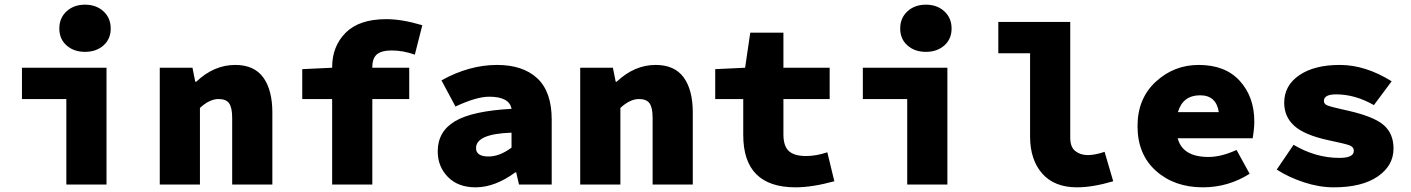

<svg xmlns="http://www.w3.org/2000/svg" viewBox="-20 -790 6040 822"><path d="M264 0V-366H74V-500H436V0ZM423 -595.5Q392 -568 344 -568Q296 -568 265 -595.5Q234 -623 234 -668Q234 -713 265 -741.5Q296 -770 344 -770Q392 -770 423 -741.5Q454 -713 454 -668Q454 -623 423 -595.5Z M664 0V-500H804L816 -440H820Q896 -512 987 -512Q1068 -512 1107 -458.5Q1146 -405 1146 -308V0H974V-286Q974 -329 961 -347.5Q948 -366 916 -366Q877 -366 836 -328V0Z M1402 0V-366H1274V-494L1402 -500V-502Q1402 -592 1460 -650Q1518 -708 1634 -708Q1701 -708 1788 -682L1756 -556Q1706 -574 1656 -574Q1614 -574 1594 -557.5Q1574 -541 1574 -502V-500H1732V-366H1574V0Z M2016 12Q1941 12 1897.5 -32.5Q1854 -77 1854 -142Q1854 -227 1928 -271Q2002 -315 2170 -324Q2161 -376 2074 -376Q2020 -376 1930 -334L1870 -446Q1989 -512 2108 -512Q2219 -512 2280.5 -454.5Q2342 -397 2342 -278V0H2202L2190 -52H2186Q2099 12 2016 12ZM2072 -120Q2119 -120 2170 -158V-222Q2018 -217 2018 -156Q2018 -120 2072 -120Z M2464 0V-500H2604L2616 -440H2620Q2696 -512 2787 -512Q2868 -512 2907 -458.5Q2946 -405 2946 -308V0H2774V-286Q2774 -329 2761 -347.5Q2748 -366 2716 -366Q2677 -366 2636 -328V0Z M3386 12Q3162 12 3162 -212V-366H3042V-494L3170 -500L3192 -650H3334V-500H3532V-366H3334V-215Q3334 -164 3357.5 -143Q3381 -122 3431 -122Q3474 -122 3522 -138L3552 -14Q3457 12 3386 12Z M3864 0V-366H3674V-500H4036V0ZM4023 -595.5Q3992 -568 3944 -568Q3896 -568 3865 -595.5Q3834 -623 3834 -668Q3834 -713 3865 -741.5Q3896 -770 3944 -770Q3992 -770 4023 -741.5Q4054 -713 4054 -668Q4054 -623 4023 -595.5Z M4591 12Q4494 12 4442 -47Q4390 -106 4390 -206V-562H4254V-696H4562V-200Q4562 -160 4584 -143Q4606 -126 4637 -126Q4668 -126 4709 -140L4746 -14Q4658 12 4591 12Z M5130 12Q5008 12 4929 -58.5Q4850 -129 4850 -250Q4850 -368 4928 -440Q5006 -512 5112 -512Q5226 -512 5288 -443.5Q5350 -375 5350 -270Q5350 -240 5343 -198H5022Q5043 -118 5154 -118Q5208 -118 5274 -148L5330 -46Q5238 12 5130 12ZM5118 -382Q5044 -382 5023 -310H5198Q5187 -382 5118 -382Z M5690 12Q5628 12 5562.5 -9.5Q5497 -31 5446 -64L5518 -170Q5613 -114 5714 -114Q5776 -114 5776 -144Q5776 -161 5757 -168Q5738 -175 5666 -190Q5565 -212 5521.5 -251Q5478 -290 5478 -350Q5478 -424 5542.5 -468Q5607 -512 5716 -512Q5826 -512 5938 -442L5862 -340Q5782 -386 5700 -386Q5648 -386 5648 -358Q5648 -345 5662 -339Q5676 -333 5721 -323Q5741 -319 5752 -316Q5862 -291 5904 -254.5Q5946 -218 5946 -154Q5946 -81 5878.5 -34.5Q5811 12 5690 12Z"/></svg>

Font: TypoPRO Source Code Pro
Style: Regular
Weight: 900
Monospace: yes
Designer: Paul D. Hunt, Teo Tuominen
Foundry: Adobe Systems Incorporated
Version: Version 2.010;PS 1.0;hotconv 1.0.84;makeotf.lib2.5.63406